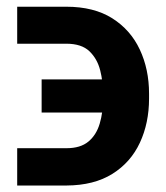

<svg xmlns="http://www.w3.org/2000/svg" viewBox="-20 -556 503 583"><path d="M32.2 -106H182.1Q224.1 -106 248.3 -126Q272.5 -146 282.7 -180.4Q293 -214.8 293 -256.8V-271.5Q293 -307.6 284.2 -342.5Q275.4 -377.4 251.5 -400.4Q227.5 -423.3 181.2 -423.3H32.2V-535.6H181.2Q265.1 -535.6 320.8 -500.5Q376.5 -465.3 404.5 -405.5Q432.6 -345.7 432.6 -271.5V-256.8Q432.6 -182.6 404.8 -122.8Q377 -63 321.3 -28.1Q265.6 6.8 182.1 7.3H32.2ZM106.4 -214.4V-314.9H348.6V-214.4Z"/></svg>

Font: Inter Cardless Tabular Bold
Style: Bold
Weight: 700
Designer: Rasmus Andersson
Foundry: rsms
Version: Version 4.000;git-4fc901f